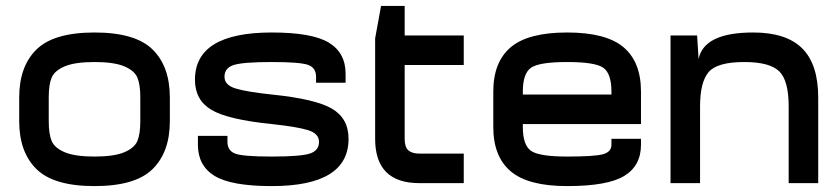

<svg xmlns="http://www.w3.org/2000/svg" viewBox="-20 -620 2840 650"><path d="M455 -290V-250H555V-290Q555 -395 496.5 -452.5Q438 -510 300 -510Q162 -510 103.5 -452.5Q45 -395 45 -290V-250H145V-290Q145 -334 155 -357.5Q165 -381 199.5 -395.5Q234 -410 300 -410Q366 -410 400.5 -395.5Q435 -381 445 -357.5Q455 -334 455 -290ZM145 -210V-250H45V-210Q45 -105 103.5 -47.5Q162 10 300 10Q438 10 496.5 -47.5Q555 -105 555 -210V-250H455V-210Q455 -166 445 -142.5Q435 -119 400.5 -104.5Q366 -90 300 -90Q234 -90 199.5 -104.5Q165 -119 155 -142.5Q145 -166 145 -210Z M1160 -150Q1160 -219 1104 -252Q1048 -285 900 -300Q815 -309 777.5 -320.5Q740 -332 740 -360Q740 -390 771.5 -400Q803 -410 900 -410Q995 -410 1022.5 -400.5Q1050 -391 1050 -360V-340H1150V-370Q1150 -441 1093.5 -475.5Q1037 -510 900 -510Q640 -510 640 -350Q640 -281 696 -248Q752 -215 900 -200Q985 -191 1022.5 -179.5Q1060 -168 1060 -140Q1060 -110 1028.5 -100Q997 -90 900 -90Q805 -90 777.5 -99.5Q750 -109 750 -140V-160H650V-130Q650 -59 706.5 -24.5Q763 10 900 10Q1160 10 1160 -150Z M1550 -100H1400Q1375 -100 1362.5 -111Q1350 -122 1350 -150V-400H1550V-500H1350V-600H1270L1250 -490V-150Q1250 0 1400 0H1550Z M1650 -310V-250H1750V-310Q1750 -371 1777.5 -390.5Q1805 -410 1900 -410Q1995 -410 2022.5 -390.5Q2050 -371 2050 -310V-200H2150V-310Q2150 -410 2091 -460Q2032 -510 1900 -510Q1768 -510 1709 -460Q1650 -410 1650 -310ZM1900 -90Q1805 -90 1777.5 -109.5Q1750 -129 1750 -190V-250H1650V-190Q1650 -90 1709 -40Q1768 10 1900 10Q2037 10 2093.5 -24.5Q2150 -59 2150 -130V-150H2050V-130Q2050 -106 2022 -98Q1994 -90 1900 -90ZM1700 -200H2150V-300H1700Z M2250 0H2350V-395L2345 -420L2340 -500H2250ZM2345 -420 2350 -260Q2350 -342 2379 -376Q2408 -410 2500 -410Q2585 -410 2617.5 -379Q2650 -348 2650 -260V0H2750V-290Q2750 -402 2696 -456Q2642 -510 2530 -510Q2363 -510 2345 -420Z"/></svg>

Font: Millimetre
Style: Regular
Weight: 500
Designer: Jérémy Landes
Version: Version 1.0